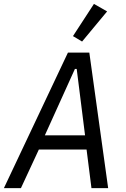

<svg xmlns="http://www.w3.org/2000/svg" viewBox="-29 -969 649 989"><path d="M528.1 0 431.1 -698.2H321L-8.9 0H78.8L171.2 -198.9H416.9L442.1 0ZM202.1 -272 356.9 -614H366.1L409.1 -272ZM346.9 -783 393.8 -755 522.7 -910.2 454.9 -948.9Z"/></svg>

Font: Margiela Mono Italic Italic
Style: Regular
Weight: 400
Designer: Mike Abbink, Paul van der Laan, Pieter van Rosmalen
Foundry: Bold Monday
Version: Version 2.003 2021